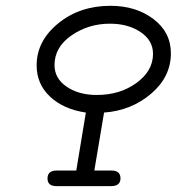

<svg xmlns="http://www.w3.org/2000/svg" viewBox="-20 -635 603 655"><path d="M105 -412.1Q105 -495.1 178.5 -555.2Q252 -615.2 356.9 -615.2Q443.8 -615.2 503.4 -570.1Q563 -524.9 563 -453.1Q563 -373 495.6 -315.4Q428.2 -257.8 335 -251L301.8 -53.2H360.8Q390.6 -53.2 391.1 -26.9Q391.1 0 358.9 0H172.9Q142.1 0 142.1 -25.9Q142.1 -52.7 171.9 -53.2H240.2L272.9 -251Q196.8 -262.2 150.9 -305.2Q105 -348.1 105 -412.1ZM166 -413.1Q166 -367.2 207.5 -339.1Q249 -311 310.1 -311Q389.2 -311 445.6 -352.1Q502 -393.1 502 -451.2Q502 -497.1 459.5 -525.6Q417 -554.2 355 -554.2Q281.7 -554.2 223.9 -514.2Q166 -474.1 166 -413.1Z"/></svg>

Font: CMU Typewriter Text
Style: LightOblique
Weight: 200
Italic angle: -9.46001°
Version: Version 0.7.0